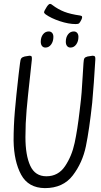

<svg xmlns="http://www.w3.org/2000/svg" viewBox="-20 -959 520 989"><path d="M370 -835Q333 -835 288 -850Q243 -865 215 -885Q207 -891 207 -896Q207 -902 221 -924Q231 -939 238 -939Q243 -939 250 -933Q279 -911 311 -898.5Q343 -886 393 -879Q398 -878 400.5 -876.5Q403 -875 403 -870Q403 -865 399 -857Q392 -843 387.5 -839Q383 -835 370 -835ZM255 -769Q255 -746 243.5 -730Q232 -714 214 -714Q203 -714 196.5 -722Q190 -730 190 -744Q190 -767 201.5 -782Q213 -797 231 -797Q242 -797 248.5 -789.5Q255 -782 255 -769ZM384 -769Q384 -746 372.5 -730Q361 -714 343 -714Q332 -714 325.5 -722Q319 -730 319 -744Q319 -767 330.5 -782Q342 -797 360 -797Q371 -797 377.5 -789.5Q384 -782 384 -769ZM406 -569 410 -633Q411 -653 415 -659Q419 -665 431 -668Q453 -672 457 -672Q466 -672 469 -667.5Q472 -663 471 -651Q464 -530 455 -430Q440 -291 422.5 -206Q405 -121 355 -55.5Q305 10 211 10Q126 9 89 -59Q52 -127 50 -234Q50 -310 56.5 -386Q63 -462 76 -576Q79 -595 83 -633Q85 -653 90 -659Q95 -665 107 -668Q129 -672 132 -672Q141 -672 143 -667.5Q145 -663 144 -651L135 -567Q123 -461 117 -392Q111 -323 111 -253Q111 -159 136 -105Q161 -51 219 -51Q280 -51 315 -103Q350 -155 364.5 -223Q379 -291 390 -386L394 -420Q401 -473 406 -569Z"/></svg>

Font: Farsan
Style: Regular
Weight: 400
Version: Version 1.001g;PS 1.001;hotconv 1.0.86;makeotf.lib2.5.63406 